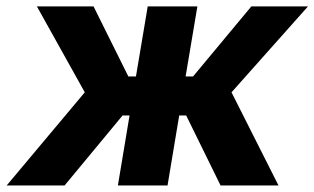

<svg xmlns="http://www.w3.org/2000/svg" viewBox="-41 -565 958 585"><path d="M-20.6 0 217.3 -283.7 71.4 -545.5H244L350.1 -332H373.2L409.1 -545.5H560.4L524.5 -332H547.2L724.8 -545.5H897.4L664.4 -283.7L807.5 0H631L526.3 -213.1H505L469.5 0H318.2L353.7 -213.1H332.4L155.9 0Z"/></svg>

Font: Inter P
Style: Bold Italic
Weight: 700
Italic angle: 9.39999°
Designer: Rasmus Andersson
Foundry: rsms
Version: Version 3.018;git-588b23468